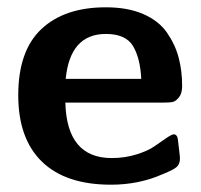

<svg xmlns="http://www.w3.org/2000/svg" viewBox="-20 -495 551 526"><path d="M30 -234Q30 -356 93.5 -415.5Q157 -475 270 -475Q330 -475 372.5 -456.5Q415 -438 437.5 -405.5Q460 -373 469.5 -337Q479 -301 479 -259Q479 -239 470 -228Q461 -217 452.5 -215.5Q444 -214 431 -214H159Q163 -62 286 -62Q322 -62 354 -72Q386 -82 403.5 -94.5Q421 -107 436 -117Q451 -127 456 -127Q467 -127 468 -107Q469 -97 471 -81.5Q473 -66 473 -61Q473 -46 464.5 -38Q456 -30 426 -18Q361 11 284 11Q160 11 95 -52Q30 -115 30 -234ZM160 -279H367Q364 -337 344 -369.5Q324 -402 270 -402Q172 -402 160 -279Z"/></svg>

Font: CMU Sans Serif
Style: Bold
Weight: 700
Version: Version 0.7.0